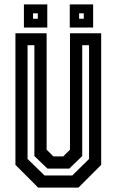

<svg xmlns="http://www.w3.org/2000/svg" viewBox="-20 -851 529 871"><path d="M153 0 50 -103V-700H191.5V-172L222 -141.5H267L297.5 -172V-700H439V-103L336 0ZM182 -55H308L384 -130V-646H353V-143L294 -86H195.5L136 -143V-646H105V-130ZM296.5 -726V-831H402.5V-726ZM88.5 -726V-831H194.5V-726ZM130 -766H151.5V-790.5H130ZM339 -766H360V-790.5H339Z"/></svg>

Font: Tourney Condensed SemiBold
Style: Regular
Weight: 600
Width: 3
Designer: Tyler Finck
Foundry: Etcetera Type Co
Version: Version 1.010; ttfautohint (v1.8.3)